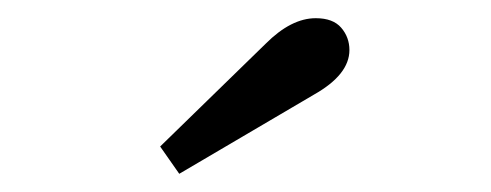

<svg xmlns="http://www.w3.org/2000/svg" viewBox="-20 -769 540 211"><path d="M156 -608 272 -721Q300 -749 327 -749Q346 -749 355 -738.5Q364 -728 364 -714Q364 -687 325 -665L177 -578Z"/></svg>

Font: Taviraj Medium
Style: Regular
Weight: 500
Designer: Katatrad Team
Foundry: CadsonDemak
Version: Version 1.001